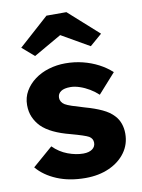

<svg xmlns="http://www.w3.org/2000/svg" viewBox="-88 -840 671 910"><g transform="rotate(-10 247.5 -385.0)"><path d="M18 -82 115 -166Q146 -135 185 -120.5Q224 -106 259 -106Q273 -106 284 -109Q295 -112 302.5 -117.5Q310 -123 314 -130.5Q318 -138 318 -148Q318 -168 300 -179Q291 -184 270 -191Q249 -198 216 -207Q169 -219 134.5 -235.5Q100 -252 78 -274Q58 -295 47 -320.5Q36 -346 36 -378Q36 -415 53.5 -445Q71 -475 100.5 -497Q130 -519 168.5 -530.5Q207 -542 248 -542Q292 -542 332 -532Q372 -522 406.5 -504Q441 -486 468 -461L384 -367Q366 -384 343.5 -397.5Q321 -411 297 -419Q273 -427 253 -427Q238 -427 226.5 -424.5Q215 -422 207 -416.5Q199 -411 195 -403.5Q191 -396 191 -386Q191 -376 196.5 -367Q202 -358 212 -352Q222 -346 244 -338.5Q266 -331 304 -320Q351 -307 385 -291Q419 -275 439 -253Q455 -236 463 -213.5Q471 -191 471 -165Q471 -114 442.5 -74.5Q414 -35 364 -12.5Q314 10 250 10Q172 10 112.5 -15Q53 -40 18 -82ZM200 -780H296L440 -651L382 -601L248 -678L114 -601L56 -651Z"/></g></svg>

Font: Mach
Style: Bold
Weight: 700
Version: Version 1.002